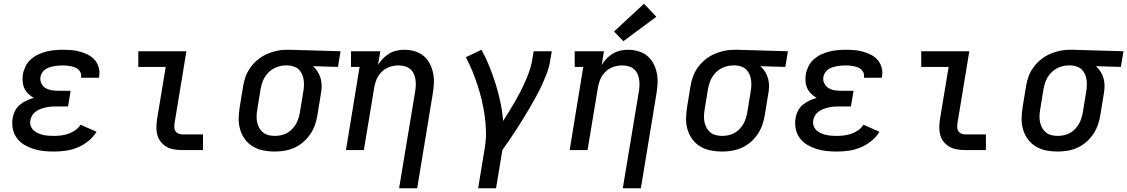

<svg xmlns="http://www.w3.org/2000/svg" viewBox="-20 -805 6047 1030"><path d="M270 8Q241 8 213 5Q185 2 158.5 -6.5Q132 -15 109 -29Q86 -43 70 -65Q54 -87 48.5 -115Q43 -143 48 -171Q51 -191 60.5 -210Q70 -229 86 -242.5Q102 -256 121.5 -265Q141 -274 161 -280Q145 -289 131.5 -302Q118 -315 110.5 -331.5Q103 -348 101.5 -368Q100 -388 103 -407Q107 -429 117.5 -450Q128 -471 146 -487Q164 -503 185.5 -513Q207 -523 229 -528.5Q251 -534 273 -536Q295 -538 317 -538Q341 -538 365 -536Q389 -534 411 -527.5Q433 -521 453.5 -510.5Q474 -500 488.5 -483Q503 -466 509.5 -443Q516 -420 512 -397Q512 -395 511.5 -393Q511 -391 510 -388H415Q415 -389 415 -390Q415 -391 415 -392Q417 -403 413 -413.5Q409 -424 401 -431.5Q393 -439 383 -443Q373 -447 362 -449.5Q351 -452 340 -453Q329 -454 317 -454Q305 -454 293.5 -453Q282 -452 270 -450Q258 -448 246 -444Q234 -440 223.5 -433Q213 -426 206 -415Q199 -404 197 -392Q194 -374 202 -357.5Q210 -341 225.5 -332Q241 -323 259.5 -320.5Q278 -318 296 -318H359L345 -234H282Q268 -234 254.5 -233Q241 -232 227 -229Q213 -226 199 -221Q185 -216 173 -207.5Q161 -199 153 -186.5Q145 -174 143 -160Q140 -145 144.5 -131Q149 -117 159 -107Q169 -97 182.5 -91Q196 -85 210.5 -81.5Q225 -78 240 -77Q255 -76 270 -76Q289 -76 308.5 -78.5Q328 -81 347 -87.5Q366 -94 383.5 -106Q401 -118 412 -136L498 -98Q480 -69 453 -47.5Q426 -26 395.5 -13.5Q365 -1 333 3.5Q301 8 270 8Z M957 0Q935 0 914 -3.5Q893 -7 875.5 -16.5Q858 -26 844.5 -42Q831 -58 825 -77.5Q819 -97 819 -118.5Q819 -140 822 -162L869 -446H722V-530H980L917 -148Q915 -136 915 -124.5Q915 -113 920 -103.5Q925 -94 935.5 -89Q946 -84 957 -84H1069V0Z M1453 8Q1422 8 1392 2Q1362 -4 1337 -19Q1312 -34 1294.5 -57.5Q1277 -81 1268.5 -109.5Q1260 -138 1260.5 -169Q1261 -200 1266 -231L1284 -341Q1288 -368 1297.5 -394Q1307 -420 1323.5 -443Q1340 -466 1362.5 -484.5Q1385 -503 1410.5 -514.5Q1436 -526 1463 -532Q1490 -538 1517 -538Q1521 -538 1525 -538Q1529 -538 1533 -538L1807 -530L1793 -446L1659 -450Q1674 -437 1684.5 -420Q1695 -403 1700.5 -383Q1706 -363 1705.5 -341.5Q1705 -320 1701 -299L1683 -189Q1679 -162 1670 -136Q1661 -110 1645 -86Q1629 -62 1607 -43Q1585 -24 1559.5 -12.5Q1534 -1 1506.5 3.5Q1479 8 1453 8ZM1454 -76Q1471 -76 1487.5 -79.5Q1504 -83 1519 -91Q1534 -99 1546.5 -112Q1559 -125 1567.5 -139.5Q1576 -154 1581 -170Q1586 -186 1589 -203L1607 -313Q1610 -329 1610.5 -345.5Q1611 -362 1609 -377Q1607 -392 1600.5 -406.5Q1594 -421 1583.5 -431.5Q1573 -442 1558 -447.5Q1543 -453 1527 -454H1519Q1517 -454 1515 -454Q1513 -454 1511 -454Q1495 -454 1478.5 -449.5Q1462 -445 1447.5 -437Q1433 -429 1420.5 -416.5Q1408 -404 1399.5 -389.5Q1391 -375 1386 -359Q1381 -343 1378 -327L1360 -217Q1357 -200 1356.5 -182.5Q1356 -165 1359.5 -149Q1363 -133 1371 -118.5Q1379 -104 1391.5 -94Q1404 -84 1420.5 -80Q1437 -76 1454 -76Z M2121 205 2207 -313Q2210 -330 2210.5 -347Q2211 -364 2208.5 -380Q2206 -396 2199 -410.5Q2192 -425 2180 -435Q2168 -445 2152 -449.5Q2136 -454 2119 -454Q2103 -454 2088 -451Q2073 -448 2058 -441Q2043 -434 2030.5 -422.5Q2018 -411 2009.5 -397.5Q2001 -384 1996 -368.5Q1991 -353 1988 -338L1932 0H1836L1909 -446H1863V-530H2020L2008 -456Q2019 -475 2034.5 -491Q2050 -507 2068.5 -518Q2087 -529 2108 -533.5Q2129 -538 2149 -538Q2178 -538 2205 -530Q2232 -522 2252.5 -505Q2273 -488 2285.5 -464Q2298 -440 2303.5 -412.5Q2309 -385 2307.5 -356.5Q2306 -328 2301 -299L2218 205Z M2545 205 2581 -14Q2588 -57 2587 -100Q2586 -143 2580 -185Q2574 -227 2564.5 -267.5Q2555 -308 2542 -347.5Q2529 -387 2513.5 -424.5Q2498 -462 2479 -498L2563 -538Q2587 -495 2605.5 -448.5Q2624 -402 2639 -354Q2654 -306 2664.5 -256.5Q2675 -207 2679 -156Q2695 -181 2711 -207Q2727 -233 2742 -259Q2757 -285 2771 -312Q2785 -339 2797 -366Q2809 -393 2819 -421Q2829 -449 2834 -477L2843 -530H2940L2931 -477Q2926 -445 2914 -413.5Q2902 -382 2888 -351Q2874 -320 2857.5 -290Q2841 -260 2824 -230.5Q2807 -201 2789 -172Q2771 -143 2752.5 -114Q2734 -85 2714.5 -56.5Q2695 -28 2675 0L2641 205Z M3321 205 3407 -313Q3410 -330 3410.5 -347Q3411 -364 3408.5 -380Q3406 -396 3399 -410.5Q3392 -425 3380 -435Q3368 -445 3352 -449.5Q3336 -454 3319 -454Q3303 -454 3288 -451Q3273 -448 3258 -441Q3243 -434 3230.5 -422.5Q3218 -411 3209.5 -397.5Q3201 -384 3196 -368.5Q3191 -353 3188 -338L3132 0H3036L3109 -446H3063V-530H3220L3208 -456Q3219 -475 3234.5 -491Q3250 -507 3268.5 -518Q3287 -529 3308 -533.5Q3329 -538 3349 -538Q3378 -538 3405 -530Q3432 -522 3452.5 -505Q3473 -488 3485.5 -464Q3498 -440 3503.5 -412.5Q3509 -385 3507.5 -356.5Q3506 -328 3501 -299L3418 205ZM3324 -584 3274 -636 3435 -785 3501 -715Z M3853 8Q3822 8 3792 2Q3762 -4 3737 -19Q3712 -34 3694.5 -57.5Q3677 -81 3668.5 -109.5Q3660 -138 3660.5 -169Q3661 -200 3666 -231L3684 -341Q3688 -368 3697.5 -394Q3707 -420 3723.5 -443Q3740 -466 3762.5 -484.5Q3785 -503 3810.5 -514.5Q3836 -526 3863 -532Q3890 -538 3917 -538Q3921 -538 3925 -538Q3929 -538 3933 -538L4207 -530L4193 -446L4059 -450Q4074 -437 4084.5 -420Q4095 -403 4100.5 -383Q4106 -363 4105.5 -341.5Q4105 -320 4101 -299L4083 -189Q4079 -162 4070 -136Q4061 -110 4045 -86Q4029 -62 4007 -43Q3985 -24 3959.5 -12.5Q3934 -1 3906.5 3.5Q3879 8 3853 8ZM3854 -76Q3871 -76 3887.5 -79.5Q3904 -83 3919 -91Q3934 -99 3946.5 -112Q3959 -125 3967.5 -139.5Q3976 -154 3981 -170Q3986 -186 3989 -203L4007 -313Q4010 -329 4010.5 -345.5Q4011 -362 4009 -377Q4007 -392 4000.5 -406.5Q3994 -421 3983.5 -431.5Q3973 -442 3958 -447.5Q3943 -453 3927 -454H3919Q3917 -454 3915 -454Q3913 -454 3911 -454Q3895 -454 3878.5 -449.5Q3862 -445 3847.5 -437Q3833 -429 3820.5 -416.5Q3808 -404 3799.5 -389.5Q3791 -375 3786 -359Q3781 -343 3778 -327L3760 -217Q3757 -200 3756.5 -182.5Q3756 -165 3759.5 -149Q3763 -133 3771 -118.5Q3779 -104 3791.5 -94Q3804 -84 3820.5 -80Q3837 -76 3854 -76Z M4470 8Q4441 8 4413 5Q4385 2 4358.5 -6.5Q4332 -15 4309 -29Q4286 -43 4270 -65Q4254 -87 4248.5 -115Q4243 -143 4248 -171Q4251 -191 4260.5 -210Q4270 -229 4286 -242.5Q4302 -256 4321.5 -265Q4341 -274 4361 -280Q4345 -289 4331.5 -302Q4318 -315 4310.5 -331.5Q4303 -348 4301.5 -368Q4300 -388 4303 -407Q4307 -429 4317.5 -450Q4328 -471 4346 -487Q4364 -503 4385.5 -513Q4407 -523 4429 -528.5Q4451 -534 4473 -536Q4495 -538 4517 -538Q4541 -538 4565 -536Q4589 -534 4611 -527.5Q4633 -521 4653.5 -510.5Q4674 -500 4688.5 -483Q4703 -466 4709.5 -443Q4716 -420 4712 -397Q4712 -395 4711.5 -393Q4711 -391 4710 -388H4615Q4615 -389 4615 -390Q4615 -391 4615 -392Q4617 -403 4613 -413.5Q4609 -424 4601 -431.5Q4593 -439 4583 -443Q4573 -447 4562 -449.5Q4551 -452 4540 -453Q4529 -454 4517 -454Q4505 -454 4493.5 -453Q4482 -452 4470 -450Q4458 -448 4446 -444Q4434 -440 4423.5 -433Q4413 -426 4406 -415Q4399 -404 4397 -392Q4394 -374 4402 -357.5Q4410 -341 4425.5 -332Q4441 -323 4459.5 -320.5Q4478 -318 4496 -318H4559L4545 -234H4482Q4468 -234 4454.5 -233Q4441 -232 4427 -229Q4413 -226 4399 -221Q4385 -216 4373 -207.5Q4361 -199 4353 -186.5Q4345 -174 4343 -160Q4340 -145 4344.5 -131Q4349 -117 4359 -107Q4369 -97 4382.5 -91Q4396 -85 4410.5 -81.5Q4425 -78 4440 -77Q4455 -76 4470 -76Q4489 -76 4508.5 -78.5Q4528 -81 4547 -87.5Q4566 -94 4583.5 -106Q4601 -118 4612 -136L4698 -98Q4680 -69 4653 -47.5Q4626 -26 4595.5 -13.5Q4565 -1 4533 3.5Q4501 8 4470 8Z M5157 0Q5135 0 5114 -3.5Q5093 -7 5075.5 -16.5Q5058 -26 5044.5 -42Q5031 -58 5025 -77.5Q5019 -97 5019 -118.5Q5019 -140 5022 -162L5069 -446H4922V-530H5180L5117 -148Q5115 -136 5115 -124.5Q5115 -113 5120 -103.5Q5125 -94 5135.5 -89Q5146 -84 5157 -84H5269V0Z M5653 8Q5622 8 5592 2Q5562 -4 5537 -19Q5512 -34 5494.5 -57.5Q5477 -81 5468.5 -109.5Q5460 -138 5460.5 -169Q5461 -200 5466 -231L5484 -341Q5488 -368 5497.5 -394Q5507 -420 5523.5 -443Q5540 -466 5562.5 -484.5Q5585 -503 5610.5 -514.5Q5636 -526 5663 -532Q5690 -538 5717 -538Q5721 -538 5725 -538Q5729 -538 5733 -538L6007 -530L5993 -446L5859 -450Q5874 -437 5884.5 -420Q5895 -403 5900.5 -383Q5906 -363 5905.5 -341.5Q5905 -320 5901 -299L5883 -189Q5879 -162 5870 -136Q5861 -110 5845 -86Q5829 -62 5807 -43Q5785 -24 5759.5 -12.5Q5734 -1 5706.5 3.5Q5679 8 5653 8ZM5654 -76Q5671 -76 5687.5 -79.5Q5704 -83 5719 -91Q5734 -99 5746.5 -112Q5759 -125 5767.5 -139.5Q5776 -154 5781 -170Q5786 -186 5789 -203L5807 -313Q5810 -329 5810.5 -345.5Q5811 -362 5809 -377Q5807 -392 5800.5 -406.5Q5794 -421 5783.5 -431.5Q5773 -442 5758 -447.5Q5743 -453 5727 -454H5719Q5717 -454 5715 -454Q5713 -454 5711 -454Q5695 -454 5678.5 -449.5Q5662 -445 5647.5 -437Q5633 -429 5620.5 -416.5Q5608 -404 5599.5 -389.5Q5591 -375 5586 -359Q5581 -343 5578 -327L5560 -217Q5557 -200 5556.5 -182.5Q5556 -165 5559.5 -149Q5563 -133 5571 -118.5Q5579 -104 5591.5 -94Q5604 -84 5620.5 -80Q5637 -76 5654 -76Z"/></svg>

Font: Iosevka Slab Medium Extended
Style: Italic
Weight: 500
Width: 7
Italic angle: -9°
Monospace: yes
Designer: Belleve Invis
Foundry: Belleve Invis
Version: Version 11.1.0; ttfautohint (v1.8.3)